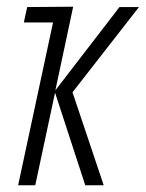

<svg xmlns="http://www.w3.org/2000/svg" viewBox="-20 -552 434 572"><path d="M34 0 138 -485H51L61 -531L198 -532L145 -283L336 -531H394L196 -277L289 0H234L144 -276L85 0Z"/></svg>

Font: Noto Sans ExtraCondensed Light
Style: Italic
Weight: 300
Width: 2
Italic angle: -12°
Designer: Monotype Design Team
Foundry: Monotype Imaging Inc.
Version: Version 2.013; ttfautohint (v1.8.4.7-5d5b)